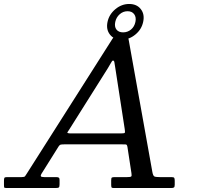

<svg xmlns="http://www.w3.org/2000/svg" viewBox="-70 -947 990 967"><path d="M-50 -17V-36Q-50 -47 -48 -51Q-46 -55 -35 -55H39Q53 -55 56.2 -59.5Q59.5 -64 64.5 -72L496 -751Q500.5 -758 504.8 -761.5Q509 -765 521.5 -765H554Q567.5 -765 571.8 -761.8Q576 -758.5 578 -747L697.5 -80Q701 -62 707.2 -58.5Q713.5 -55 735 -55H793Q804 -55 807 -51.8Q810 -48.5 810 -37V-17Q810 -6 806.2 -3Q802.5 0 791 0H503Q493.5 0 491.8 -3.5Q490 -7 490 -16.5V-39Q490 -51 493.8 -53Q497.5 -55 509.5 -55H570Q586.5 -55 590.5 -58Q594.5 -61 592 -75L572 -206Q570 -219 563.8 -219.5Q557.5 -220 543 -220H256Q243.5 -220 236.8 -218.8Q230 -217.5 225.5 -210L139 -72Q134 -64 135.8 -59.5Q137.5 -55 153 -55H213Q221.5 -55 225.8 -52.5Q230 -50 230 -41V-19Q230 -6.5 226.5 -3.2Q223 0 210 0H-36Q-47.5 0 -48.8 -3Q-50 -6 -50 -17ZM473.5 -604 281.5 -299Q274 -287 269.8 -281Q265.5 -275 289 -275H538Q557 -275 558.8 -278.5Q560.5 -282 558 -298L510.5 -606Q507.5 -625.5 506 -633.8Q504.5 -642 499 -642Q495 -642 489 -630.5Q483 -619 473.5 -604ZM542 -747Q504 -747 483.8 -772.8Q463.5 -798.5 471.5 -836.5Q479.5 -874.5 511 -900.8Q542.5 -927 580.5 -927Q619 -927 639.2 -901Q659.5 -875 651 -836.5Q643 -798.5 611.5 -772.8Q580 -747 542 -747ZM550 -784Q572.5 -784 589.8 -798.2Q607 -812.5 612 -836.5Q617 -860 606 -875.2Q595 -890.5 572.5 -890.5Q550 -890.5 532.8 -875.2Q515.5 -860 510.5 -836.5Q505.5 -812.5 516.5 -798.2Q527.5 -784 550 -784Z"/></svg>

Font: Besley
Style: Italic
Weight: 400
Italic angle: -13°
Designer: Owen Earl
Foundry: indestructible type*
Version: Version 4.000; ttfautohint (v1.8.4.7-5d5b)